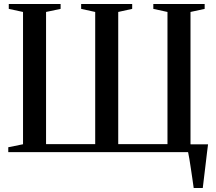

<svg xmlns="http://www.w3.org/2000/svg" viewBox="-20 -763 1082 963"><path d="M951.5 180Q948.5 158.5 944.8 132.8Q941 107 937.2 81.5Q933.5 56 929.8 34Q926 12 923 -2L894 -39H1023.5Q1021 -19.5 1018.2 2.8Q1015.5 25 1012.8 48.5Q1010 72 1007.2 95.2Q1004.5 118.5 1001.8 140Q999 161.5 997 180ZM21.5 0V-24.5L95.5 -39.5V-703L24 -718.5V-743H284V-718.5L211 -703V-40H457.5V-703L387 -718.5V-743H643V-718.5L573 -703V-40H820V-703L749 -718.5V-743H1006.5V-718.5L935.5 -703V-39.5L1009 -24.5V0Z"/></svg>

Font: Merriweather 120pt Medium
Style: Regular
Weight: 500
Version: Version 2.100